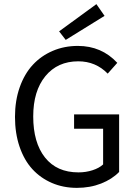

<svg xmlns="http://www.w3.org/2000/svg" viewBox="-20 -888 657 920"><path d="M348.1 12.2Q283.7 12.2 229 -11.2Q174.3 -34.7 135 -77.6Q95.7 -120.6 73.7 -185.1Q51.8 -249.5 51.8 -328.1Q51.8 -405.8 74.5 -470Q97.2 -534.2 137.2 -577.4Q177.2 -620.6 232.7 -644.3Q288.1 -668 353 -668Q466.8 -668 542 -586.9L496.1 -535.2Q438.5 -594.2 355 -594.2Q255.9 -594.2 197.5 -523.2Q139.2 -452.1 139.2 -330.1Q139.2 -204.6 195.6 -133.3Q252 -62 356 -62Q391.6 -62 423.3 -72.3Q455.1 -82.5 474.1 -100.1V-271H335V-339.8H550.8V-64Q517.1 -29.3 464.4 -8.5Q411.6 12.2 348.1 12.2ZM294.9 -696.8 263.2 -737.8 441.9 -868.2 481 -812Z"/></svg>

Font: Source Sans Pro
Style: Regular
Weight: 400
Designer: Paul D. Hunt
Foundry: Adobe Systems Incorporated
Version: Version 3.006;hotconv 1.0.111;makeotfexe 2.5.65597